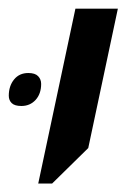

<svg xmlns="http://www.w3.org/2000/svg" viewBox="-38 -651 293 446"><path d="M50.8 -224.6 137.2 -630.9H235.8L167 -307.1L83 -224.6ZM11.7 -404.8Q-3.9 -404.8 -10.7 -411.4Q-17.6 -418 -17.6 -428.7Q-17.6 -451.2 -5.4 -466.3Q6.8 -481.4 27.8 -481.4Q43.5 -481.4 50.5 -474.1Q57.6 -466.8 57.6 -456.1Q57.6 -433.1 44.7 -418.9Q31.7 -404.8 11.7 -404.8Z"/></svg>

Font: Open Sans Medium
Style: Italic
Weight: 500
Italic angle: -12°
Designer: Monotype Design Team
Foundry: Monotype Imaging Inc.
Version: Version 3.000